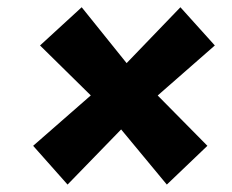

<svg xmlns="http://www.w3.org/2000/svg" viewBox="-20 -633 640 530"><path d="M166.5 -123.5 71.5 -230.5 250.5 -387 311 -439.5 478 -613 573 -507.5 388 -345.5 336.5 -298.5ZM440.5 -123.5 295.5 -298.5 247 -353.5 90.5 -507.5 205.5 -613 345 -439.5 394.5 -390.5 552.5 -230.5Z"/></svg>

Font: Spline Sans Mono
Style: Bold Italic
Weight: 700
Italic angle: -4°
Monospace: yes
Version: Version 1.004